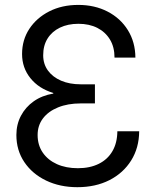

<svg xmlns="http://www.w3.org/2000/svg" viewBox="-20 -759 643 790"><path d="M298.3 11.2Q226.6 11.2 169.7 -16.1Q112.8 -43.5 80.1 -92Q47.4 -140.6 47.4 -203.6Q47.4 -247.1 66.2 -282.7Q85 -318.4 118.9 -342.3Q152.8 -366.2 199.2 -374V-376.5Q139.6 -394.5 105.2 -437.3Q70.8 -480 70.8 -536.6Q70.8 -594.7 100.6 -640.1Q130.4 -685.5 182.6 -712.2Q234.9 -738.8 302.2 -738.8Q369.6 -738.8 422.6 -711.4Q475.6 -684.1 506.1 -635Q536.6 -585.9 537.1 -522H451.2Q451.2 -565.4 432.4 -596.4Q413.6 -627.4 380.4 -644.3Q347.2 -661.1 302.7 -661.1Q259.3 -661.1 226.6 -645.3Q193.8 -629.4 175.8 -600.6Q157.7 -571.8 157.7 -531.7Q157.7 -495.6 177.2 -468.8Q196.8 -441.9 231.4 -427Q266.1 -412.1 312 -412.1H370.6V-333.5H312Q258.8 -333.5 218.8 -317.1Q178.7 -300.8 156.7 -271.7Q134.8 -242.7 134.8 -203.6Q134.8 -162.1 155.8 -131.3Q176.8 -100.6 214.1 -83.7Q251.5 -66.9 300.3 -66.9Q350.1 -66.9 386.5 -85Q422.9 -103 442.6 -137Q462.4 -170.9 462.9 -218.8H552.7Q552.2 -150.9 519.8 -98.9Q487.3 -46.9 430.2 -17.8Q373 11.2 298.3 11.2Z"/></svg>

Font: Inter 28pt
Style: Regular
Weight: 400
Designer: Rasmus Andersson
Foundry: rsms
Version: Version 4.001;git-66647c0bb